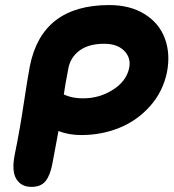

<svg xmlns="http://www.w3.org/2000/svg" viewBox="-20 -728 685 758"><path d="M104 9.8Q63.5 9.8 44.4 -21.5Q25.4 -52.7 38.1 -117.2Q58.1 -214.4 73.7 -318.8Q89.4 -423.3 98.1 -467.8Q146 -708 411.1 -708Q493.2 -708 550.5 -672.6Q607.9 -637.2 630.6 -576.9Q653.3 -516.6 639.2 -442.9Q623.5 -366.7 573 -309.6Q522.5 -252.4 451.9 -223.6Q381.3 -194.8 300.8 -194.8Q250.5 -194.8 210.9 -210.9Q191.4 -106 187 -83Q178.7 -37.1 160.4 -13.7Q142.1 9.8 104 9.8ZM250 -459Q237.3 -393.6 231.9 -355Q232.9 -354.5 238.5 -352.3Q244.1 -350.1 246.3 -349.4Q248.5 -348.6 254.4 -346.7Q260.3 -344.7 264.9 -344Q269.5 -343.3 276.6 -342Q283.7 -340.8 291.5 -340.3Q299.3 -339.8 308.1 -339.8Q373.5 -339.8 426.8 -374.3Q480 -408.7 490.2 -460.9Q497.6 -500 470.2 -527.6Q442.9 -555.2 391.1 -555.2Q331.1 -555.2 294.9 -529.1Q258.8 -502.9 250 -459Z"/></svg>

Font: Shantell Sans Normal
Style: Bold Italic
Weight: 700
Italic angle: -11.31°
Designer: Stephen Nixon, Anya Danilova, Shantell Martin
Foundry: Arrow Type
Version: Version 1.006;[559af2be0]